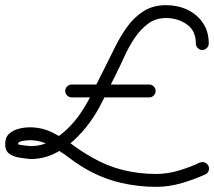

<svg xmlns="http://www.w3.org/2000/svg" viewBox="-45 -592 831 745"><path d="M765 -423Q765 -413 757.5 -405.5Q750 -398 740 -398Q730 -398 722.5 -405.5Q715 -413 715 -423Q715 -473 680 -497.5Q645 -522 599 -522Q559 -522 529.5 -500Q500 -478 477.5 -444.5Q455 -411 438 -373.5Q421 -336 406 -306Q392 -279 378.5 -251Q365 -223 351 -196Q332 -157 304 -118Q276 -79 240.5 -46.5Q205 -14 163 5.5Q121 25 74 25Q74 25 73 25Q72 25 72 25Q52 23 29.5 19.5Q7 16 -9 4.5Q-25 -7 -25 -33Q-25 -59 -9.5 -73Q6 -87 28 -92.5Q50 -98 71 -98Q118 -98 159 -77.5Q200 -57 237.5 -29.5Q275 -2 314 20Q372 53 433.5 68Q495 83 561 83Q604 83 648 70Q692 57 730 39Q740 35 749.5 38.5Q759 42 764 52Q768 61 764.5 71Q761 81 751 85Q707 105 658.5 119Q610 133 561 133Q489 133 420.5 116.5Q352 100 289 64Q256 45 221 18.5Q186 -8 148.5 -28Q111 -48 71 -48Q66 -48 55 -47Q44 -46 34.5 -43Q25 -40 25 -33Q25 -31 35.5 -29.5Q46 -28 58 -26.5Q70 -25 76 -25Q77 -25 75 -25Q74 -25 74 -25Q114 -25 149 -43Q184 -61 214 -89.5Q244 -118 267 -152Q290 -186 306 -218Q320 -246 333.5 -273.5Q347 -301 361 -328Q380 -366 401 -408.5Q422 -451 448.5 -488Q475 -525 512 -548.5Q549 -572 599 -572Q644 -572 681.5 -554.5Q719 -537 742 -503.5Q765 -470 765 -423Q765 -423 765 -423Q765 -423 765 -423ZM233 -214Q223 -214 215.5 -221.5Q208 -229 208 -239Q208 -249 215.5 -256.5Q223 -264 233 -264Q308 -264 383.5 -264Q459 -264 534 -264Q534 -264 534 -264Q534 -264 534 -264Q544 -264 551.5 -256.5Q559 -249 559 -239Q559 -229 551.5 -221.5Q544 -214 534 -214Q459 -214 383.5 -214Q308 -214 233 -214Q233 -214 233 -214Q233 -214 233 -214Z"/></svg>

Font: FRB American Cursive Semibold
Style: Italic
Weight: 600
Italic angle: -25°
Version: Version 2.0;Modular Font Editor K font №1